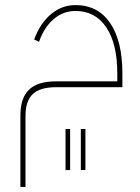

<svg xmlns="http://www.w3.org/2000/svg" viewBox="-20 -429 550 753"><path d="M60 24Q60 -45 94 -77.5Q128 -110 200 -110H440V-141Q440 -257 397 -321.5Q354 -386 276 -386Q228 -386 190.5 -354Q153 -322 133 -265L114 -274Q137 -337 179.5 -373Q222 -409 276 -409Q364 -409 412 -338.5Q460 -268 460 -141V-87H200Q137 -87 108.5 -60Q80 -33 80 26V304H60ZM237 77H255V238H237ZM297 77H315V238H297Z"/></svg>

Font: IBM Plex Sans Arabic Thin
Style: Regular
Weight: 100
Designer: Mike Abbink, Paul van der Laan, Pieter van Rosmalen, Wael Morcos, Khajak Apelian
Foundry: Bold Monday
Version: Version 1.101